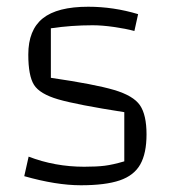

<svg xmlns="http://www.w3.org/2000/svg" viewBox="-20 -535 507 570"><path d="M242 -515Q317 -515 390 -493L379 -443Q353 -450 318 -455Q283 -460 255 -460Q192 -460 131 -451V-304Q261 -285 318.5 -268Q376 -251 395.5 -222.5Q415 -194 415 -136Q415 -80 396.5 -47Q378 -14 335.5 0.5Q293 15 220 15Q147 15 52 -12L65 -70Q143 -40 230 -40Q267 -40 291 -43Q315 -46 349 -56V-202Q208 -224 153 -240Q98 -256 81 -283Q64 -310 64 -373Q64 -446 107 -480.5Q150 -515 242 -515Z"/></svg>

Font: Changa ExtraLight
Style: Regular
Weight: 275
Designer: Eduardo Rodriguez Tunni
Foundry: Eduardo Rodriguez Tunni
Version: Version 2.002; ttfautohint (v1.5) -l 8 -r 50 -G 200 -x 14 -H